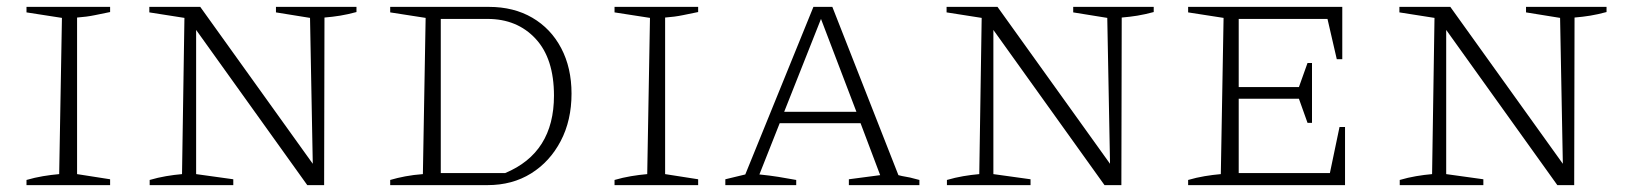

<svg xmlns="http://www.w3.org/2000/svg" viewBox="-20 -538 4732 558"><path d="M57 0V-15Q81 -22 105 -26Q129 -30 152 -32L160 -486L57 -502V-518H300V-503Q280 -499 256 -494Q232 -489 204 -487V-32L300 -17V0Z M782 -518H1016V-503Q990 -496 968.5 -492.5Q947 -489 923 -487L922 0H873L550 -451V-32L658 -17V0H415V-15Q439 -22 462.5 -26Q486 -30 509 -32L516 -486L414 -502V-518H562L889 -62L881 -486L782 -502Z M1401 -518Q1473 -518 1527 -486.5Q1581 -455 1611 -398Q1641 -341 1641 -266Q1641 -188 1609.5 -128Q1578 -68 1523.5 -34Q1469 0 1397 0H1114V-15Q1134 -21 1158 -25.5Q1182 -30 1209 -32L1217 -486L1114 -502V-518ZM1448 -35Q1590 -94 1590 -260Q1590 -368 1536.5 -425.5Q1483 -483 1397 -483H1261V-35Z M1766 0V-15Q1790 -22 1814 -26Q1838 -30 1861 -32L1869 -486L1766 -502V-518H2009V-503Q1989 -499 1965 -494Q1941 -489 1913 -487V-32L2009 -17V0Z M2591 -29Q2602 -26 2609 -25Q2616 -24 2625 -22Q2634 -20 2652 -15V0H2447V-17L2538 -29L2481 -180H2246L2187 -31Q2217 -28 2242 -24Q2267 -20 2294 -15V0H2088V-17L2146 -31L2344 -518H2399ZM2259 -213H2469L2366 -483Z M3099 -518H3333V-503Q3307 -496 3285.5 -492.5Q3264 -489 3240 -487L3239 0H3190L2867 -451V-32L2975 -17V0H2732V-15Q2756 -22 2779.5 -26Q2803 -30 2826 -32L2833 -486L2731 -502V-518H2879L3206 -62L3198 -486L3099 -502Z M3873 -169H3889V0H3433V-15Q3457 -22 3481 -26Q3505 -30 3528 -32L3536 -486L3433 -502V-518H3881V-366H3865L3838 -483H3580V-285H3755L3780 -355H3793V-181H3780L3755 -251H3580V-35H3845Z M4415 -518H4649V-503Q4623 -496 4601.5 -492.5Q4580 -489 4556 -487L4555 0H4506L4183 -451V-32L4291 -17V0H4048V-15Q4072 -22 4095.5 -26Q4119 -30 4142 -32L4149 -486L4047 -502V-518H4195L4522 -62L4514 -486L4415 -502Z"/></svg>

Font: Piazzolla SC ExtraLight
Style: Regular
Weight: 200
Designer: Juan Pablo del Peral
Foundry: Huerta Tipografica
Version: Version 1.330